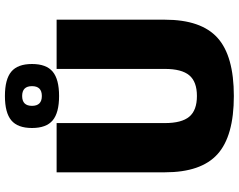

<svg xmlns="http://www.w3.org/2000/svg" viewBox="-115 -835 970 780"><g transform="rotate(-90 370.0 -445.0)"><path d="M60 -260V-700H260V-260Q260 -192 286 -161Q312 -130 370 -130Q428 -130 454 -161Q480 -192 480 -260V-700H680V-260Q680 -113 606.5 -46.5Q533 20 370 20Q207 20 133.5 -46.5Q60 -113 60 -260ZM271 -884Q302 -910 370 -910Q438 -910 469 -884Q500 -858 500 -800Q500 -742 469 -716Q438 -690 370 -690Q302 -690 271 -716Q240 -742 240 -800Q240 -858 271 -884ZM330 -800Q330 -760 370 -760Q410 -760 410 -800Q410 -840 370 -840Q330 -840 330 -800Z"/></g></svg>

Font: Fivo Sans Modern Heavy
Style: Regular
Weight: 900
Designer: Alexander Slobzheninov
Foundry: Alexander Slobzheninov
Version: 1.0